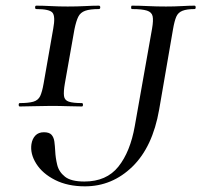

<svg xmlns="http://www.w3.org/2000/svg" viewBox="-20 -645 711 678"><path d="M280 13Q219 13 174.5 -9.5Q130 -32 108 -67Q86 -102 91 -136Q94 -155 105 -166.5Q116 -178 135 -178Q154 -178 162 -169Q170 -160 172 -145Q174 -130 175 -111Q176 -88 182 -63Q188 -38 209.5 -21Q231 -4 278 -4Q356 -4 398 -56.5Q440 -109 456 -200L517 -544Q522 -573 519 -587.5Q516 -602 499 -607.5Q482 -613 446 -613Q443 -613 443 -619Q443 -625 446 -625Q473 -625 503 -623.5Q533 -622 566 -622Q596 -622 622 -623.5Q648 -625 667 -625Q671 -625 671 -619Q671 -613 667 -613Q640 -613 624.5 -607Q609 -601 602.5 -586Q596 -571 591 -542L542 -258Q519 -126 447.5 -56.5Q376 13 280 13ZM50 -269Q46 -269 46 -275Q46 -281 50 -281Q81 -281 98 -286Q115 -291 122 -306Q129 -321 134 -350L168 -544Q176 -587 165.5 -600Q155 -613 108 -613Q104 -613 104 -619Q104 -625 108 -625Q132 -625 160 -623.5Q188 -622 219 -622Q252 -622 280 -623.5Q308 -625 329 -625Q334 -625 334 -619Q334 -613 329 -613Q298 -613 281 -607Q264 -601 256.5 -586Q249 -571 243 -542L209 -350Q204 -321 206 -306Q208 -291 223 -286Q238 -281 269 -281Q273 -281 273 -275Q273 -269 269 -269Q247 -269 219.5 -270Q192 -271 159 -271Q129 -271 100.5 -270Q72 -269 50 -269Z"/></svg>

Font: Cormorant Garamond Light Medium
Style: Italic
Weight: 500
Italic angle: -10°
Version: Version 4.001